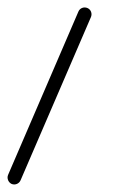

<svg xmlns="http://www.w3.org/2000/svg" viewBox="-37 -284 340 509"><path d="M194.8 -262.7C185.5 -266.6 174.8 -262.7 170.9 -253.4L-15.6 179.7C-19.5 189 -14.6 199.7 -6.3 203.6C2.9 207.5 13.7 203.1 17.6 193.8L204.1 -238.8C208 -248 204.1 -258.8 194.8 -262.7Z"/></svg>

Font: Mikhak ExtraLight
Style: Regular
Weight: 200
Designer: Amin Abedi
Version: Version 3.2